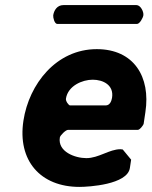

<svg xmlns="http://www.w3.org/2000/svg" viewBox="-20 -727 595 754"><path d="M72 -253C48 -96 139 7 292 7C328 7 480 -2 490 -67L495 -100L462 -140C462 -140 455 -141 453 -141C409 -141 368 -106 319 -106C275 -106 206 -131 215 -187C216 -195 238 -217 247 -217H521C529 -217 541 -233 544 -240L551 -287C572 -425 506 -534 360 -534C201 -534 94 -397 72 -253ZM239 -340C247 -390 303 -414 344 -414C385 -414 428 -393 420 -343C418 -331 412 -313 395 -313H255C250 -313 237 -330 239 -340ZM189 -667C188 -658 194 -633 205 -633H518C529 -633 542 -658 543 -667C545 -681 532 -707 516 -707H229C204 -707 192 -686 189 -667Z"/></svg>

Font: Asimov Print
Style: CIt
Weight: 500
Designer: Google
Version: Version 2.000980: 2014